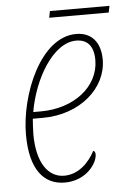

<svg xmlns="http://www.w3.org/2000/svg" viewBox="-49 -679 493 726"><g transform="rotate(-5 197.0 -315.5)"><path d="M163 -616H389L394 -641H168ZM168 10C250 10 293 -53 293 -86C293 -94 290 -99 285 -100C262 -56 222 -16 168 -16C107 -16 65 -74 65 -183C65 -198 67 -227 68 -241H106C248 -241 351 -333 351 -441C351 -507 317 -546 259 -546C123 -546 37 -334 37 -183C37 -50 89 10 168 10ZM101 -266H72C93 -390 169 -521 257 -521C299 -521 323 -495 323 -442C323 -341 227 -266 101 -266Z"/></g></svg>

Font: Noto Serif Condensed Thin
Style: Italic
Weight: 100
Width: 3
Italic angle: -12°
Designer: Monotype Design Team
Foundry: Monotype Imaging Inc.
Version: Version 2.013